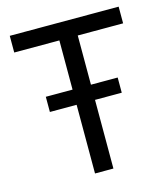

<svg xmlns="http://www.w3.org/2000/svg" viewBox="-106 -784 760 867"><g transform="rotate(-15 274.5 -350.0)"><path d="M106 -321V-392H442V-321ZM231 0V-663H317V0ZM20 -622V-700H529V-622Z"/></g></svg>

Font: SUSE
Style: Regular
Weight: 400
Designer: Rene Bieder
Foundry: SUSE
Version: Version 1.000